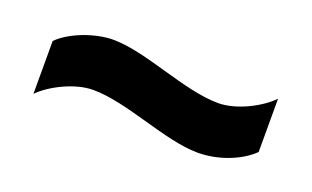

<svg xmlns="http://www.w3.org/2000/svg" viewBox="-37 -554 709 437"><g transform="rotate(20 317.0 -335.0)"><path d="M581 -296V-425C555 -398 501 -369 456 -369C373 -369 263 -423 183 -423C139 -423 81 -401 54 -373V-245C79 -271 134 -300 179 -300C262 -300 371 -247 451 -247C503 -247 554 -269 581 -296Z"/></g></svg>

Font: Audiowide
Style: Regular
Weight: 400
Designer: Astigmatic (AOETI)
Foundry: Astigmatic (AOETI)
Version: Version 1.002